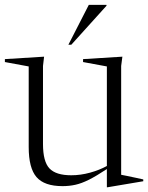

<svg xmlns="http://www.w3.org/2000/svg" viewBox="-27 -752 606 786"><path d="M149 -162.5Q149 -90.5 175.5 -62.5Q202 -34.5 264.5 -34.5Q303 -34.5 341.8 -45.2Q380.5 -56 410.5 -72.5V-480L313 -498V-510L474 -520L469 -482V-36.5Q475 -35.5 492.8 -31.8Q510.5 -28 529.8 -24Q549 -20 559.5 -17.5V-10L414 14.5H410.5V-60Q367.5 -31.5 337 -16.2Q306.5 -1 281.2 4.5Q256 10 229 10Q154.5 10 122.5 -27Q90.5 -64 90.5 -150V-480L-7 -498V-510L153.5 -520L149 -482ZM253 -569 336.5 -732H409V-728.5L265 -569Z"/></svg>

Font: Newsreader 72pt Light
Style: Regular
Weight: 300
Designer: Hugues Gentile
Foundry: Production Type
Version: Version 1.003; ttfautohint (v1.8.3)